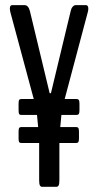

<svg xmlns="http://www.w3.org/2000/svg" viewBox="-20 -722 378 742"><path d="M143.1 0Q137.2 0 134.3 -5.4Q131.3 -10.7 131.3 -25.4V-169.4H62.5Q56.6 -169.4 54.2 -172.9Q51.8 -176.3 51.8 -187.5V-212.9Q51.8 -224.1 54.2 -227.5Q56.6 -231 62.5 -231H127.4L123 -277.8H62.5Q56.6 -277.8 54.2 -281.2Q51.8 -284.7 51.8 -295.9V-321.3Q51.8 -332.5 54.2 -335.9Q56.6 -339.4 62.5 -339.4H110.4L20.5 -673.3Q18.1 -681.6 18.1 -689Q18.1 -702.1 26.9 -702.1H75.2Q89.8 -702.1 95.7 -678.7L171.9 -361.8H176.8L252.9 -678.2Q254.9 -689 260.5 -695.6Q266.1 -702.1 272 -702.1H312.5Q321.3 -702.1 321.3 -688Q321.3 -681.2 318.8 -673.3L230 -339.4H275.9Q281.7 -339.4 284.4 -335.7Q287.1 -332 287.1 -321.3V-295.9Q287.1 -285.2 284.4 -281.5Q281.7 -277.8 275.9 -277.8H217.3L212.9 -231H274.4Q280.3 -231 282.7 -227.3Q285.2 -223.6 285.2 -212.9V-187.5Q285.2 -176.8 282.7 -173.1Q280.3 -169.4 274.4 -169.4H209.5V-25.4Q209.5 -10.7 206.5 -5.4Q203.6 0 197.8 0Z"/></svg>

Font: BenchNine
Style: Regular
Weight: 400
Designer: Vernon Adams
Foundry: Vernon Adams
Version: Version 1 ; ttfautohint (v0.92.18-e454-dirty) -l 8 -r 50 -G 